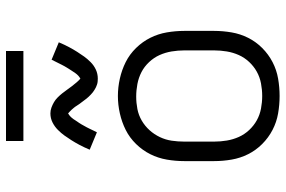

<svg xmlns="http://www.w3.org/2000/svg" viewBox="-176 -768 952 640"><g transform="rotate(-90 300.0 -448.0)"><path d="M300 8Q271 8 242 3Q213 -2 187 -15.5Q161 -29 140 -50Q119 -71 106 -97Q93 -123 88 -152Q83 -181 83 -210V-310Q83 -339 88 -368Q93 -397 106 -423Q119 -449 140 -470.5Q161 -492 187 -505Q213 -518 242 -524.5Q271 -531 300 -531Q329 -531 358 -524.5Q387 -518 413 -505Q439 -492 460 -470.5Q481 -449 494 -423Q507 -397 512 -368Q517 -339 517 -310V-210Q517 -181 512 -152Q507 -123 494 -97Q481 -71 460 -50Q439 -29 413 -15.5Q387 -2 358 3Q329 8 300 8ZM300 -50Q321 -50 342 -54Q363 -58 381 -68Q399 -78 413.5 -93.5Q428 -109 436.5 -128Q445 -147 448.5 -168Q452 -189 452 -210V-310Q452 -331 448.5 -352Q445 -373 436.5 -392Q428 -411 413 -427Q398 -443 379.5 -452.5Q361 -462 340 -466Q319 -470 298 -470Q277 -470 256.5 -466Q236 -462 218 -451.5Q200 -441 186 -425.5Q172 -410 163 -391Q154 -372 151 -351.5Q148 -331 148 -310V-210Q148 -189 151.5 -168Q155 -147 163.5 -128Q172 -109 186.5 -93.5Q201 -78 219 -68Q237 -58 258 -54Q279 -50 300 -50ZM358 -598Q353 -598 348 -598.5Q343 -599 338.5 -600.5Q334 -602 329.5 -604Q325 -606 320.5 -609Q316 -612 312.5 -614.5Q309 -617 305 -621Q301 -625 297.5 -628.5Q294 -632 291 -636Q288 -640 285 -644Q282 -648 279 -652Q276 -656 273 -660Q270 -664 267 -669Q264 -674 260.5 -678Q257 -682 254.5 -685Q252 -688 248 -691.5Q244 -695 242 -697Q240 -696 236 -693Q232 -690 228 -685.5Q224 -681 222.5 -678.5Q221 -676 219 -673Q217 -670 215 -667Q213 -664 210.5 -660.5Q208 -657 205.5 -652.5Q203 -648 200.5 -643.5Q198 -639 195.5 -634.5Q193 -630 190.5 -624.5Q188 -619 185 -613Q182 -607 179 -601L121 -625Q129 -644 137 -659Q145 -674 153 -686.5Q161 -699 168.5 -709.5Q176 -720 187 -731Q198 -742 212 -749Q226 -756 242 -756Q252 -756 261.5 -752.5Q271 -749 279.5 -744Q288 -739 295 -732Q302 -725 308.5 -717Q315 -709 320.5 -701Q326 -693 333 -684Q340 -675 346 -668Q352 -661 358 -656Q360 -657 364 -660Q368 -663 372 -667.5Q376 -672 377.5 -674.5Q379 -677 381 -680Q383 -683 385 -686Q387 -689 389.5 -693Q392 -697 394.5 -701Q397 -705 399.5 -709.5Q402 -714 404.5 -719Q407 -724 409.5 -729Q412 -734 415 -740Q418 -746 421 -752L479 -728Q471 -709 463 -694Q455 -679 447 -666.5Q439 -654 431.5 -643.5Q424 -633 413 -622Q402 -611 388 -604.5Q374 -598 358 -598ZM150 -846V-904H450V-846Z"/></g></svg>

Font: Iosevka Custom Light Extended
Style: Regular
Weight: 300
Width: 7
Monospace: yes
Designer: Belleve Invis
Foundry: Belleve Invis
Version: Version 11.2.4; ttfautohint (v1.8.4)